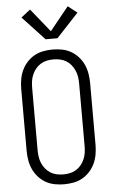

<svg xmlns="http://www.w3.org/2000/svg" viewBox="-64 -1017 627 1066"><g transform="rotate(-5 250.0 -483.5)"><path d="M250 8Q224 8 197.5 3Q171 -2 148 -15Q125 -28 107 -48Q89 -68 78 -92Q67 -116 62.5 -142.5Q58 -169 58 -195V-540Q58 -566 62.5 -592.5Q67 -619 78 -643Q89 -667 107 -687Q125 -707 148 -720Q171 -733 197.5 -738Q224 -743 250 -743Q276 -743 302.5 -738Q329 -733 352 -720Q375 -707 393 -687Q411 -667 422 -643Q433 -619 437.5 -592.5Q442 -566 442 -540V-195Q442 -169 437.5 -142.5Q433 -116 422 -92Q411 -68 393 -48Q375 -28 352 -15Q329 -2 302.5 3Q276 8 250 8ZM250 -47Q269 -47 287.5 -51Q306 -55 322 -65Q338 -75 349.5 -89.5Q361 -104 368.5 -121.5Q376 -139 378.5 -157.5Q381 -176 381 -195V-540Q381 -559 378.5 -577.5Q376 -596 368.5 -613.5Q361 -631 349.5 -645.5Q338 -660 322 -670Q306 -680 287.5 -684Q269 -688 250 -688Q231 -688 212.5 -684Q194 -680 178 -670Q162 -660 150.5 -645.5Q139 -631 131.5 -613.5Q124 -596 121.5 -577.5Q119 -559 119 -540V-195Q119 -176 121.5 -157.5Q124 -139 131.5 -121.5Q139 -104 150.5 -89.5Q162 -75 178 -65Q194 -55 212.5 -51Q231 -47 250 -47ZM217 -803 94 -935 145 -975 250 -845 355 -975 406 -935 283 -803Z"/></g></svg>

Font: Iosevka SS04 Light
Style: Regular
Weight: 300
Monospace: yes
Designer: Belleve Invis
Foundry: Belleve Invis
Version: Version 19.0.0; ttfautohint (v1.8.4)